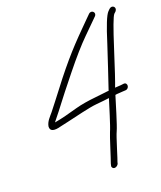

<svg xmlns="http://www.w3.org/2000/svg" viewBox="-105 -690 706 842"><g transform="rotate(-15 248.0 -269.0)"><path d="M469.8 -605 462.4 -596C451.5 -582.8 437.7 -537.5 420.9 -460C404.6 -391.4 388.6 -321.5 373 -259C370.4 -259 364.9 -258 356.5 -256C348.2 -254 333.4 -251 312.1 -247C273.8 -239.8 242.1 -231.5 216.8 -222.1C171.7 -205.3 149.6 -196.7 110.5 -186L110.6 -187L119.8 -201C133.3 -221.4 142.8 -235 159.5 -262.1C170.2 -279.5 195.6 -318.2 235.7 -378.2C275.8 -438.3 310.1 -484.8 338.4 -518C361.8 -545.3 377.7 -564 385.9 -574L399.4 -590C412.4 -605.7 390.6 -623.3 377.1 -607L363.6 -591C355.4 -581 345.1 -568.7 332.7 -554C262.6 -470.5 220.8 -412.8 134 -274.5C123.7 -258.2 114.7 -244.3 107 -233C94.8 -215.1 79.9 -199.2 77.9 -176C78.4 -154.2 96 -149.9 130.8 -163L165.6 -174C205.4 -186.6 271.3 -210 305.7 -216.1C331.5 -220.7 351.6 -224.7 366.1 -228C360.3 -202.3 340.1 -104.4 332.1 -83C326.8 -68.7 304.6 35.5 299.9 51L298.8 58C297.5 62 297.9 65.7 300.1 69C307.5 80.5 324.5 72.2 328.5 60L329.6 53C331.4 46.9 335.7 28.6 342.3 -2C351.2 -42.7 357.4 -68.1 361.2 -78.1C370 -101.7 390.8 -205.4 397.1 -234C407.3 -237.2 417.1 -237.1 431 -240L445.3 -242C465.1 -245.2 463.7 -275 445.1 -272L430.6 -269C421.1 -267.7 412.2 -266.3 404 -265C410.8 -287.8 424.2 -343.3 444 -431.5C463.8 -519.8 477.3 -568.9 484.7 -579L492 -587C505.1 -604 484.6 -621.3 469.8 -605Z"/></g></svg>

Font: MewTooHand
Style: Ita
Weight: 400
Designer: Mew Too, Robert Jablonski
Version: Version 0.77